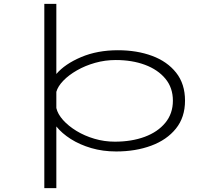

<svg xmlns="http://www.w3.org/2000/svg" viewBox="-20 -770 1140 990"><path d="M208.5 200V-750H270.5V-388.5Q314.5 -440 398.2 -475.5Q482 -511 588 -511Q686 -511 764.2 -482Q842.5 -453 888.2 -395.2Q934 -337.5 934 -251Q934 -165 887 -106.8Q840 -48.5 759.5 -18.8Q679 11 579 11Q510 11 450.5 -6.5Q391 -24 345 -53.2Q299 -82.5 270.5 -118V200ZM576.5 -460.5Q522 -460.5 470.5 -446Q419 -431.5 376.8 -407.2Q334.5 -383 306.5 -354Q278.5 -325 270.5 -296.5V-213Q277.5 -182 305 -151.2Q332.5 -120.5 374.2 -95Q416 -69.5 467 -54.5Q518 -39.5 572 -39.5Q658.5 -39.5 726 -64.5Q793.5 -89.5 832.5 -137Q871.5 -184.5 871.5 -251Q871.5 -317.5 832.8 -364.2Q794 -411 727.5 -435.8Q661 -460.5 576.5 -460.5Z"/></svg>

Font: Trispace Expanded ExtraLight
Style: Regular
Weight: 200
Width: 7
Designer: Tyler Finck
Foundry: Etcetera Type Company
Version: Version 1.210; ttfautohint (v1.8.3)